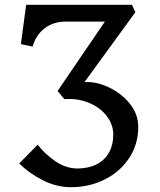

<svg xmlns="http://www.w3.org/2000/svg" viewBox="-20 -770 666 800"><path d="M60 -89 137 -167Q167 -128 211 -98Q255 -68 303 -68Q349 -68 383 -85.5Q417 -103 434.5 -135Q452 -167 452 -209Q452 -250 425.5 -285.5Q399 -321 352 -341Q305 -361 248 -357L220 -391L417 -680H253Q203 -680 166.5 -652.5Q130 -625 116 -576L67 -586L89 -750H530L544 -719L332 -428Q380 -431 432.5 -406.5Q485 -382 520.5 -338.5Q556 -295 556 -241Q556 -168 517.5 -110.5Q479 -53 415 -21.5Q351 10 276 10Q215 10 157.5 -19.5Q100 -49 60 -89Z"/></svg>

Font: TMT Limkin
Style: Regular
Weight: 400
Designer: Gabriel Drozdov
Version: Version 1.000;Glyphs 3.1.2 (3151)